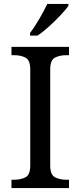

<svg xmlns="http://www.w3.org/2000/svg" viewBox="-20 -951 407 971"><path d="M38 0V-42H51Q85 -42 109 -54.5Q133 -67 133 -114V-600Q133 -647 109 -659.5Q85 -672 51 -672H38V-714H329V-672H316Q282 -672 258 -659.5Q234 -647 234 -600V-114Q234 -67 258 -54.5Q282 -42 316 -42H329V0ZM132 -784Q154 -813 178.5 -855Q203 -897 219 -931H326V-921Q314 -904 287 -875Q260 -846 228.5 -817.5Q197 -789 170 -771H132Z"/></svg>

Font: Noto Serif Old Uyghur
Style: Regular
Weight: 400
Designer: Lewis McGuffie
Foundry: Google LLC
Version: Version 1.003; ttfautohint (v1.8.4.7-5d5b)